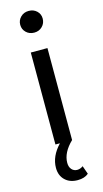

<svg xmlns="http://www.w3.org/2000/svg" viewBox="-147 -801 572 1069"><g transform="rotate(-15 139.5 -266.5)"><path d="M204 -696Q204 -669 185.5 -650.5Q167 -632 139 -632Q111 -632 92.5 -650Q74 -668 74 -694Q74 -720 92.5 -738.5Q111 -757 139 -757Q167 -757 185.5 -739.5Q204 -722 204 -696ZM206 156 223 204Q200 224 160 224Q115 224 87.5 197.5Q60 171 60 127Q60 60 117 0H91V-530H187V0Q128 57 128 116Q128 140 140.5 154Q153 168 172 168Q190 168 206 156Z"/></g></svg>

Font: false
Style: Regular
Weight: 500
Designer: Julieta Ulanovsky
Foundry: Julieta Ulanovsky
Version: Version 7.222;hotconv 1.0.109;makeotfexe 2.5.65596